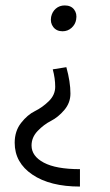

<svg xmlns="http://www.w3.org/2000/svg" viewBox="-20 -488 405 706"><path d="M218 -468Q241 -468 252.5 -453Q264 -438 260 -416Q257 -398 243 -385.5Q229 -373 210 -373Q188 -373 176 -388.5Q164 -404 168 -426Q172 -445 185.5 -456.5Q199 -468 218 -468ZM274 134V198Q164 198 99 154Q34 110 34 37Q34 -6 57.5 -36Q81 -66 108.5 -79.5Q136 -93 159.5 -116Q183 -139 183 -169Q183 -200 174 -233L224 -241Q239 -187 239 -144Q239 -110 216.5 -83.5Q194 -57 167.5 -43.5Q141 -30 118.5 -6.5Q96 17 96 47Q96 86 141 110Q186 134 274 134Z"/></svg>

Font: EauTest
Style: Italic
Weight: 400
Italic angle: -12°
Designer: Christian Thalmann (Catharsis Fonts)
Version: Version 0.001;PS 000.001;hotconv 1.0.88;makeotf.lib2.5.64775